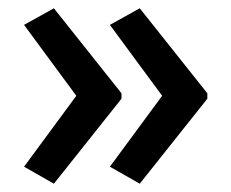

<svg xmlns="http://www.w3.org/2000/svg" viewBox="-20 -549 558 463"><path d="M480 -311 317 -106 245 -147 371 -318 245 -489 317 -529 480 -324ZM273 -311 110 -106 38 -147 164 -318 38 -489 110 -529 273 -324Z"/></svg>

Font: Noto Sans Tamil UI SemiCondensed Medium
Style: Regular
Weight: 500
Width: 4
Designer: Jelle Bosma - Monotype Design Team
Foundry: Monotype Imaging Inc.
Version: Version 2.004; ttfautohint (v1.8.4.7-5d5b)